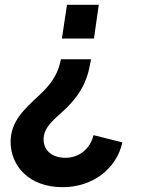

<svg xmlns="http://www.w3.org/2000/svg" viewBox="-20 -564 625 797"><path d="M370 -404 390 -544H258L237 -404ZM240 213C364 213 464 137 488 27L368 -3C355 54 308 91 252 91C193 91 161 58 161 15C161 -36 202 -66 250 -110C299 -157 339 -211 354 -298L358 -318H233L230 -305C217 -249 187 -209 140 -166C81 -111 24 -60 24 25C24 123 99 213 240 213Z"/></svg>

Font: Plus Jakarta Sans
Style: Bold Italic
Weight: 700
Italic angle: -8°
Designer: Gumpita Rahayu
Foundry: Tokotype
Version: Version 2.071;gftools[0.9.30]